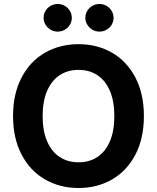

<svg xmlns="http://www.w3.org/2000/svg" viewBox="-20 -940 793 970"><path d="M377 9.8Q282.2 9.8 207 -33.7Q131.8 -77.1 88.9 -159.4Q45.9 -241.7 45.9 -353.5Q45.9 -465.8 88.9 -548.1Q131.8 -630.4 207 -673.6Q282.2 -716.8 377 -716.8Q471.2 -716.8 546.1 -673.6Q621.1 -630.4 664.1 -548.1Q707 -465.8 707 -353.5Q707 -241.2 664.1 -158.9Q621.1 -76.7 546.1 -33.4Q471.2 9.8 377 9.8ZM377 -586.9Q321.8 -586.9 281 -559.8Q240.2 -532.7 217.8 -480.2Q195.3 -427.7 195.3 -353.5Q195.3 -279.3 217.8 -226.8Q240.2 -174.3 281 -147.2Q321.8 -120.1 377 -120.1Q432.1 -120.1 472.7 -147.2Q513.2 -174.3 535.4 -226.6Q557.6 -278.8 557.6 -353.5Q557.6 -428.2 535.4 -480.5Q513.2 -532.7 472.7 -559.8Q432.1 -586.9 377 -586.9ZM200.2 -849.6Q200.2 -868.7 209.7 -884.8Q219.2 -900.9 235.8 -910.4Q252.4 -919.9 271.5 -919.9Q291 -919.9 307.4 -910.4Q323.7 -900.9 333.3 -884.8Q342.8 -868.7 342.8 -849.6Q342.8 -831.1 333.3 -815.2Q323.7 -799.3 307.4 -789.8Q291 -780.3 271.5 -780.3Q252.4 -780.3 236.1 -789.8Q219.7 -799.3 210 -815.4Q200.2 -831.5 200.2 -849.6ZM411.1 -849.6Q411.1 -868.7 420.7 -884.8Q430.2 -900.9 446.8 -910.4Q463.4 -919.9 482.4 -919.9Q502 -919.9 518.3 -910.4Q534.7 -900.9 544.2 -884.8Q553.7 -868.7 553.7 -849.6Q553.7 -831.1 544.2 -815.2Q534.7 -799.3 518.3 -789.8Q502 -780.3 482.4 -780.3Q463.4 -780.3 447 -789.8Q430.7 -799.3 420.9 -815.4Q411.1 -831.5 411.1 -849.6Z"/></svg>

Font: Pretendard JP
Style: Bold
Weight: 700
Designer: Base glyphs from Inter by Rasmus Andersson; Hangeul glyphs from Noto Sans CJK(Source Han Sans) by Jang Soo-young and Kan
Foundry: Kil Hyung-jin
Version: Version 1.309